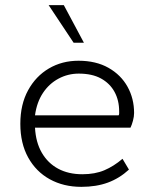

<svg xmlns="http://www.w3.org/2000/svg" viewBox="-20 -716 600 746"><path d="M296 10Q227 10 173.5 -19.5Q120 -49 89.5 -104Q59 -159 59 -235Q59 -310 89 -365Q119 -420 170 -450Q221 -480 285 -480Q353 -480 401.5 -452.5Q450 -425 475.5 -379Q501 -333 501 -277Q501 -263 496.5 -246.5Q492 -230 487 -220H116Q119 -163 142.5 -122.5Q166 -82 206 -60.5Q246 -39 300 -39Q349 -39 385.5 -54.5Q422 -70 456 -99L481 -57Q444 -23 399 -6.5Q354 10 296 10ZM116 -268H441Q443 -271 443 -275Q443 -279 443 -283Q443 -326 425 -359Q407 -392 372.5 -411Q338 -430 286 -430Q244 -430 207.5 -410.5Q171 -391 147 -355Q123 -319 116 -268ZM266 -550 169 -696H228L306 -550Z"/></svg>

Font: Gantari Light
Style: Regular
Weight: 300
Designer: Anugrah Pasau
Foundry: Lafontype
Version: Version 1.000; ttfautohint (v1.8.3)